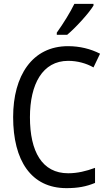

<svg xmlns="http://www.w3.org/2000/svg" viewBox="-20 -964 570 994"><path d="M274 -795V-784H328C371 -820 439 -894 464 -935V-944H365C343 -899 309 -844 274 -795ZM324 10C383 10 426 2 472 -17V-95C426 -78 381 -67 333 -67C198 -67 135 -179 135 -357C135 -528 200 -649 333 -649C381 -649 427 -636 464 -615L498 -686C449 -711 393 -725 332 -725C147 -725 48 -572 48 -358C48 -133 141 10 324 10Z"/></svg>

Font: Noto Sans Mono Condensed
Style: Regular
Weight: 400
Width: 3
Designer: Monotype Design Team
Foundry: Monotype Imaging Inc.
Version: Version 2.014